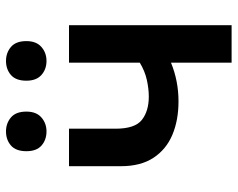

<svg xmlns="http://www.w3.org/2000/svg" viewBox="-96 -696 792 640"><g transform="rotate(-90 300.0 -376.0)"><path d="M411 0V-202Q350 -177 282 -177Q219 -177 170.5 -197.5Q122 -218 94 -260.5Q66 -303 66 -369V-542H191V-387Q191 -322 220.5 -299Q250 -276 298 -276Q324 -276 353.5 -282.5Q383 -289 411 -306V-542H536V0ZM417 -617Q389 -617 370 -634Q351 -651 351 -684Q351 -719 370 -735.5Q389 -752 417 -752Q444 -752 463.5 -735.5Q483 -719 483 -684Q483 -651 463.5 -634Q444 -617 417 -617ZM182 -617Q154 -617 135 -633.5Q116 -650 116 -684Q116 -719 135 -735.5Q154 -752 182 -752Q209 -752 228.5 -735.5Q248 -719 248 -684Q248 -651 228.5 -634Q209 -617 182 -617Z"/></g></svg>

Font: Noto Sans Mono SemiBold
Style: Regular
Weight: 600
Designer: Monotype Design Team
Foundry: Monotype Imaging Inc.
Version: Version 2.014; ttfautohint (v1.8.4.7-5d5b)